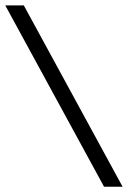

<svg xmlns="http://www.w3.org/2000/svg" viewBox="-20 -644 485 728"><path d="M444.8 64H374.5L0 -623.5H70.3Z"/></svg>

Font: Annapurna SIL
Style: Bold
Weight: 700
Designer: Peter Martin, Annie Olsen
Foundry: SIL International
Version: Version 2.000